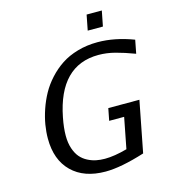

<svg xmlns="http://www.w3.org/2000/svg" viewBox="-133 -1026 1020 1150"><g transform="rotate(-15 377.0 -451.0)"><path d="M587.4 -825.2H493.2L511.7 -919.9H606ZM95.2 -261.7Q95.2 -303.2 102.5 -347.4Q109.9 -391.6 126 -439Q142.1 -486.3 166 -529.8Q189.9 -573.2 225.8 -612.5Q261.7 -651.9 305.2 -680.7Q348.6 -709.5 406.7 -726.3Q464.8 -743.2 531.2 -743.2Q638.2 -743.2 753.9 -699.2L737.8 -616.2Q671.4 -641.1 619.6 -654.5Q567.9 -668 517.1 -668Q274.9 -668 215.3 -361.8Q203.1 -299.8 203.1 -251Q203.1 -206.1 214.8 -171.4Q226.6 -136.7 244.9 -115.5Q263.2 -94.2 289.1 -80.8Q314.9 -67.4 340.6 -62.3Q366.2 -57.1 395 -57.1Q454.1 -57.1 533.2 -79.1L570.3 -270H477.5L492.2 -345.2H685.1L623.5 -28.8Q475.1 18.1 379.4 18.1Q246.1 18.1 170.7 -55.9Q95.2 -129.9 95.2 -261.7Z"/></g></svg>

Font: Aurulent Sans
Style: Italic
Weight: 400
Italic angle: -11°
Version: Version 2007.05.04